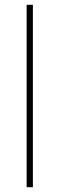

<svg xmlns="http://www.w3.org/2000/svg" viewBox="-20 -780 247 800"><path d="M117 0H91V-760H117Z"/></svg>

Font: Noto Sans Syriac Western Thin
Style: Regular
Weight: 100
Designer: Patrick Giasson and the Monotype Design Team
Foundry: Monotype Imaging Inc.
Version: Version 3.000; ttfautohint (v1.8.4.7-5d5b)